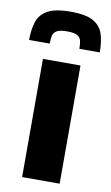

<svg xmlns="http://www.w3.org/2000/svg" viewBox="-94 -772 473 816"><g transform="rotate(10 142.5 -364.0)"><path d="M62 0V-510H224V0ZM144 -728Q211 -728 243 -709Q275 -690 285 -656.5Q295 -623 295 -579H207Q207 -598 204 -612.5Q201 -627 188 -635Q175 -643 144 -643Q112 -643 98.5 -635Q85 -627 82 -612.5Q79 -598 79 -579H-10Q-10 -623 0.5 -656.5Q11 -690 43.5 -709Q76 -728 144 -728Z"/></g></svg>

Font: Saira
Style: Bold
Weight: 700
Designer: Hector Gatti with collaboration of the Omnibus-Type team
Foundry: Omnibus-Type
Version: Version 1.100; ttfautohint (v1.8.3)